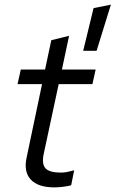

<svg xmlns="http://www.w3.org/2000/svg" viewBox="-20 -802 500 831"><path d="M215 9Q145 9 113.5 -24.5Q82 -58 95 -119L162 -438H56L70 -501H175L202 -628L279 -647L248 -501H394L380 -438H234L169 -135Q160 -92 177 -73.5Q194 -55 243 -55Q257 -55 270 -57.5Q283 -60 301 -65L288 0Q272 4 252.5 6.5Q233 9 215 9ZM340 -582 385 -767 460 -782 398 -582Z"/></svg>

Font: Red Hat Display
Style: Italic
Weight: 300
Italic angle: -12°
Designer: Pentagram, MCKL
Foundry: Pentagram, MCKL
Version: Version 1.023